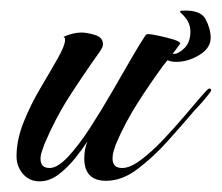

<svg xmlns="http://www.w3.org/2000/svg" viewBox="-20 -336 416 360"><path d="M54 4Q35 4 23 -10Q11 -24 11 -43Q11 -74 24.5 -107.5Q38 -141 56.5 -172Q75 -203 88.5 -227Q102 -251 102 -261Q102 -266 99 -267Q117 -275 133 -275Q143 -275 158 -270.5Q173 -266 173 -253Q173 -249 171 -245.5Q169 -242 167 -239Q137 -197 110 -155Q83 -113 63 -65Q61 -59 58.5 -52Q56 -45 56 -38Q56 -21 73 -21Q88 -21 108 -42.5Q128 -64 149 -96.5Q170 -129 190.5 -164.5Q211 -200 227.5 -228.5Q244 -257 253 -270Q254 -272 259 -272Q263 -272 277.5 -269Q292 -266 305 -262Q318 -258 318 -254Q318 -253 317 -253Q310 -243 302 -233Q294 -223 286 -213Q261 -179 237.5 -142Q214 -105 197 -65Q195 -59 193 -52.5Q191 -46 191 -39Q191 -21 209 -21Q224 -21 244 -36Q264 -51 285 -73Q306 -95 325 -117.5Q344 -140 357 -155Q370 -170 372 -170Q376 -170 376 -166Q376 -165 367.5 -154.5Q359 -144 349.5 -134Q340 -124 338 -121Q320 -100 294 -71Q268 -42 238.5 -19.5Q209 3 179 3Q138 3 138 -39Q138 -56 144 -71Q135 -57 121 -39.5Q107 -22 90 -9Q73 4 54 4ZM310 -220Q286 -220 277 -242L276 -246Q276 -251 281 -254.5Q286 -258 286 -256Q288 -246 293.5 -240.5Q299 -235 306 -235Q315 -235 326 -246Q337 -257 337 -277Q337 -286 333 -294.5Q329 -303 318 -313Q317 -316 321 -316Q356 -318 365.5 -300Q375 -282 375 -265Q375 -246 354 -233Q333 -220 310 -220Z"/></svg>

Font: Caramel
Style: Regular
Weight: 400
Designer: Robert E. Leuschke
Foundry: Robert E. Leuschke
Version: Version 1.010